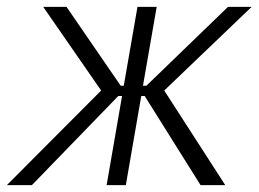

<svg xmlns="http://www.w3.org/2000/svg" viewBox="-50 -540 754 560"><path d="M-30 0H43L295 -260H306L261 0H317L362 -260H372L535 0H607L429 -276L684 -520H615L377 -290H367L407 -520H351L311 -290H302L144 -520H76L245 -276Z"/></svg>

Font: Fixel Text 20240404 Light
Style: Italic
Weight: 300
Width: 4
Italic angle: -10°
Designer: AlfaBravo + MacPaw
Foundry: Kyrylo Tkachov, Marchela Mozhyna, Serhii Makarenko, Maria Weinstein, Zakhar Kryvoshyya
Version: Version 1.211;Glyphs 3.2 (3225)